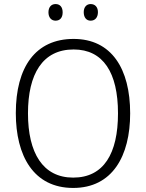

<svg xmlns="http://www.w3.org/2000/svg" viewBox="-20 -917 721 947"><path d="M219 -856C219 -831 233 -815 254 -815C276 -815 289 -830 289 -856C289 -882 276 -897 254 -897C233 -897 219 -882 219 -856ZM393 -857C393 -831 406 -815 427 -815C449 -815 463 -831 463 -857C463 -882 449 -897 427 -897C407 -897 393 -882 393 -857ZM622 -358C622 -578 530 -725 343 -725C155 -725 58 -586 58 -359C58 -149 145 10 341 10C534 10 622 -147 622 -358ZM118 -358C118 -552 190 -673 343 -673C489 -673 562 -559 562 -358C562 -160 492 -41 341 -41C191 -41 118 -163 118 -358Z"/></svg>

Font: Noto Sans Telugu SemiCondensed Light
Style: Regular
Weight: 300
Width: 4
Designer: Jelle Bosma - Monotype Design Team
Foundry: Monotype Imaging Inc.
Version: Version 2.005